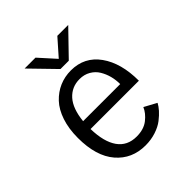

<svg xmlns="http://www.w3.org/2000/svg" viewBox="-189 -809 948 948"><g transform="rotate(-45 285.0 -334.5)"><path d="M436.5 -680 313.5 -553H255.5L132 -680H208L285 -594.5L360.5 -680ZM476.5 -96Q468 -80 453.5 -63.5Q439 -47 416.2 -29.2Q393.5 -11.5 359.2 -0.2Q325 11 286 11Q192 11 133.8 -56.5Q75.5 -124 75.5 -251.5Q75.5 -316 92.5 -366.5Q109.5 -417 139 -448.2Q168.5 -479.5 206.2 -495.8Q244 -512 287 -512Q381 -512 434.8 -436.8Q488.5 -361.5 488.5 -238.5H151Q153 -147.5 187 -99.2Q221 -51 286 -51Q336.5 -51 368 -76Q399.5 -101 412 -131ZM287 -451.5Q232 -451.5 196.2 -411.8Q160.5 -372 152.5 -292H411.5Q411.5 -321 404.5 -348Q397.5 -375 383.2 -398.8Q369 -422.5 344 -437Q319 -451.5 287 -451.5Z"/></g></svg>

Font: League Mono Narrow Light
Style: Regular
Weight: 300
Width: 3
Designer: Tyler Finck
Foundry: The League of Moveable Type / Tyler Finck
Version: Version 2.210